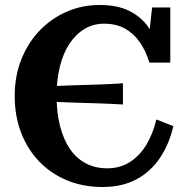

<svg xmlns="http://www.w3.org/2000/svg" viewBox="-20 -740 746 770"><path d="M173 -394Q199 -395 224.5 -396Q250 -397 275 -398Q300 -399 324.5 -399.5Q349 -400 374 -401Q399 -402 423.5 -403Q448 -404 473 -406V-321Q449 -322 424 -323.5Q399 -325 374 -325.5Q349 -326 324.5 -327Q300 -328 275 -328.5Q250 -329 224.5 -330.5Q199 -332 173 -333ZM397 -645Q355 -645 320 -624.5Q285 -604 259.5 -566Q234 -528 220.5 -474.5Q207 -421 207 -355Q207 -287 221 -233.5Q235 -180 260.5 -142.5Q286 -105 324 -85Q362 -65 410 -65Q462 -65 501.5 -90.5Q541 -116 567.5 -160.5Q594 -205 607 -261L675 -234Q659 -163 622 -107.5Q585 -52 527.5 -21Q470 10 391 10Q314 10 249.5 -16.5Q185 -43 138 -91.5Q91 -140 65 -207Q39 -274 39 -355Q39 -436 66 -503Q93 -570 140 -618.5Q187 -667 248.5 -693.5Q310 -720 379 -720Q450 -720 497 -697Q544 -674 573.5 -633.5Q603 -593 619 -539L572 -546L590 -710H663V-489H579Q565 -536 540.5 -571Q516 -606 481 -625.5Q446 -645 397 -645Z"/></svg>

Font: Roboto Serif 28pt SemiBold
Style: Regular
Weight: 600
Designer: Greg Gazdowicz
Foundry: Commercial Type
Version: Version 1.008